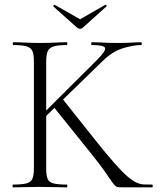

<svg xmlns="http://www.w3.org/2000/svg" viewBox="-20 -807 689 827"><path d="M126 -81V-544Q126 -573 119.5 -587.5Q113 -602 94 -607.5Q75 -613 37 -613Q35 -613 35 -619Q35 -625 37 -625Q61 -625 90.5 -623.5Q120 -622 152 -622Q187 -622 216 -623.5Q245 -625 268 -625Q270 -625 270 -619Q270 -613 268 -613Q230 -613 211 -607Q192 -601 185.5 -586Q179 -571 179 -542V-81Q179 -52 185 -37Q191 -22 210.5 -17Q230 -12 268 -12Q270 -12 270 -6Q270 0 268 0Q244 0 215.5 -1Q187 -2 152 -2Q120 -2 90 -1Q60 0 36 0Q34 0 34 -6Q34 -12 36 -12Q74 -12 93.5 -17Q113 -22 119.5 -37Q126 -52 126 -81ZM373 -145 209 -349 251 -379 395 -198Q442 -139 474.5 -102.5Q507 -66 529 -47Q551 -28 568 -20.5Q585 -13 600.5 -12.5Q616 -12 635 -12Q638 -12 638 -6Q638 0 635 0Q590 0 563 0Q536 0 523 0Q503 0 493 -0.5Q483 -1 476.5 -6.5Q470 -12 460 -27Q450 -42 430 -70.5Q410 -99 373 -145ZM142 -294 399 -550Q437 -588 432.5 -600.5Q428 -613 375 -613Q373 -613 373 -619Q373 -625 375 -625Q399 -625 423.5 -623.5Q448 -622 488 -622Q525 -622 546.5 -623.5Q568 -625 588 -625Q591 -625 591 -619Q591 -613 588 -613Q554 -613 509 -599Q464 -585 422 -544L166 -295ZM313 -687 210 -779Q208 -781 211.5 -784Q215 -787 216 -786L325 -724L433 -786Q435 -788 438 -784.5Q441 -781 438 -779L336 -687Q332 -683 325 -683Q318 -683 313 -687Z"/></svg>

Font: Cormorant Light Light
Style: Regular
Weight: 300
Version: Version 4.000